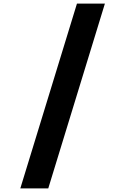

<svg xmlns="http://www.w3.org/2000/svg" viewBox="-20 -868 690 1058"><path d="M558 -848 246 170H92L404 -848Z"/></svg>

Font: Martian Mono SemiCondensed
Style: Bold
Weight: 700
Width: 4
Designer: Roman Shamin
Foundry: Evil Martians
Version: Version 1.000